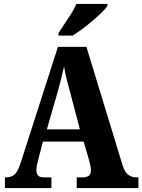

<svg xmlns="http://www.w3.org/2000/svg" viewBox="-20 -951 720 971"><path d="M5 0V-54H13Q36 -54 53 -68Q70 -82 84 -126L273 -714H417L600 -115Q610 -82 627.5 -68Q645 -54 670 -54H680V0H368V-54H401Q417 -54 428.5 -62Q440 -70 440 -89Q440 -101 436.5 -115.5Q433 -130 431 -139L403 -235H197L176 -154Q173 -142 168.5 -123.5Q164 -105 164 -91Q164 -74 172 -64Q180 -54 201 -54H240V0ZM217 -297H384L334 -487Q325 -519 317 -551Q309 -583 304 -615Q297 -583 289 -552Q281 -521 273 -491ZM276 -784Q289 -805 306.5 -830.5Q324 -856 340.5 -882.5Q357 -909 366 -931H523V-921Q515 -908 495 -888.5Q475 -869 449.5 -847Q424 -825 397 -805Q370 -785 347 -771H276Z"/></svg>

Font: Noto Serif Hebrew Condensed ExtraBold
Style: Regular
Weight: 800
Width: 3
Designer: Monotype Design Team
Foundry: Monotype Imaging Inc.
Version: Version 2.004; ttfautohint (v1.8.4.7-5d5b)